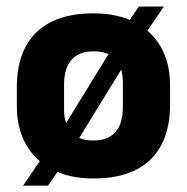

<svg xmlns="http://www.w3.org/2000/svg" viewBox="-20 -548 588 604"><path d="M274 13.5Q199 13.5 145.2 -14.2Q91.5 -42 62.2 -93Q33 -144 33 -212.5V-273Q33 -387 94.8 -446.5Q156.5 -506 274 -506Q349.5 -506 403.5 -478.2Q457.5 -450.5 486.2 -399.8Q515 -349 515 -280V-219.5Q515 -106 453.5 -46.2Q392 13.5 274 13.5ZM131 36H52.5L129.5 -76.5L163.5 -121L346.5 -419L370.5 -459.5L417 -527.5H495.5L420 -416.5L389 -374L206.5 -77L182 -38ZM274 -106Q320 -106 343.2 -132.8Q366.5 -159.5 366.5 -210.5V-289Q366.5 -334.5 344.2 -360.5Q322 -386.5 274 -386.5Q228.5 -386.5 205 -359.8Q181.5 -333 181.5 -282V-203.5Q181.5 -158 204 -132Q226.5 -106 274 -106Z"/></svg>

Font: Anek Malayalam
Style: Bold
Weight: 700
Version: Version 1.003